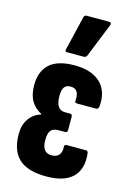

<svg xmlns="http://www.w3.org/2000/svg" viewBox="-113 -783 583 847"><g transform="rotate(15 178.5 -359.5)"><path d="M185 6Q100 6 60 -31Q20 -68 20 -145Q20 -185 39.5 -213.5Q59 -242 93 -252V-255Q63 -270 46.5 -298Q30 -326 30 -370Q30 -433 67 -466.5Q104 -500 181 -500Q258 -500 298.5 -462Q339 -424 333 -354Q331 -340 322 -340H233Q222 -340 224 -352Q228 -405 188 -405Q168 -405 159 -392.5Q150 -380 150 -353Q150 -289 192 -289H216Q226 -289 226 -277V-217Q226 -205 216 -205H185Q161 -205 150.5 -192Q140 -179 140 -148Q140 -90 184 -90Q206 -90 217.5 -103Q229 -116 227 -140Q226 -151 237 -151H326Q335 -151 336 -137Q343 -68 305 -31Q267 6 185 6ZM133 -547Q121 -547 125 -559L162 -714Q164 -725 175 -725H277Q291 -725 285 -710L223 -556Q219 -547 208 -547Z"/></g></svg>

Font: Sofia Sans Extra Condensed ExtraBold
Style: Regular
Weight: 800
Designer: Botio Nikoltchev, Ani Petrova
Foundry: lettersoup
Version: Version 4.101; ttfautohint (v1.8.4.7-5d5b)